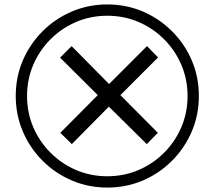

<svg xmlns="http://www.w3.org/2000/svg" viewBox="-20 -782 968 866"><path d="M304 -132 252 -183 421 -353 251 -522 303 -574 472 -403 643 -574 693 -523 523 -353 692 -183 642 -132 471 -301ZM464 64Q379 64 304 32Q229 0 172 -57Q115 -114 83 -189Q51 -264 51 -349Q51 -435 83 -509.5Q115 -584 172 -641Q229 -698 304 -730Q379 -762 464 -762Q550 -762 624.5 -730Q699 -698 756 -641Q813 -584 845 -509.5Q877 -435 877 -349Q877 -264 845 -189Q813 -114 756 -57Q699 0 624.5 32Q550 64 464 64ZM464 13Q539 13 604.5 -15Q670 -43 720 -93Q770 -143 798 -208.5Q826 -274 826 -349Q826 -424 798 -489.5Q770 -555 720 -605Q670 -655 604.5 -683Q539 -711 464 -711Q389 -711 323.5 -683Q258 -655 208 -605Q158 -555 130 -489.5Q102 -424 102 -349Q102 -274 130 -208.5Q158 -143 208 -93Q258 -43 323.5 -15Q389 13 464 13Z"/></svg>

Font: loriya25
Style: Book
Weight: 400
Designer: Jelle Bosma - Monotype Design Team
Foundry: Monotype Imaging Inc.
Version: Version 2.003